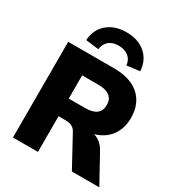

<svg xmlns="http://www.w3.org/2000/svg" viewBox="-216 -1085 1138 1225"><g transform="rotate(30 353.0 -472.0)"><path d="M64 0V-705H403Q523 -705 588.5 -646.5Q654 -588 654 -484Q654 -417 624.5 -367.5Q595 -318 539.5 -291.5Q484 -265 403 -265L411 -283H459Q502 -283 535 -262.5Q568 -242 590 -200L700 0H498L376 -224Q368 -239 357 -247Q346 -255 332.5 -259Q319 -263 303 -263H248V0ZM248 -393H370Q423 -393 451 -414Q479 -435 479 -479Q479 -521 451 -542.5Q423 -564 370 -564H248ZM254 -760 158 -772Q163 -851 217 -897.5Q271 -944 357 -944Q444 -944 497.5 -897.5Q551 -851 556 -772L461 -760Q457 -800 429 -822.5Q401 -845 356 -845Q311 -845 285 -822.5Q259 -800 254 -760Z"/></g></svg>

Font: Nunito Sans 12pt ExtraLight 12pt Black
Style: Regular
Weight: 900
Version: Version 3.101;gftools[0.9.27]